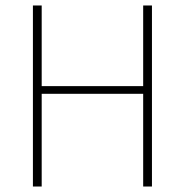

<svg xmlns="http://www.w3.org/2000/svg" viewBox="-20 -680 674 700"><path d="M100 0V-660H132V-366H502V-660H534V0H502V-338H132V0Z"/></svg>

Font: Mada ExtraLight
Style: Regular
Weight: 250
Designer: Khaled Hosny
Version: Version 1.5